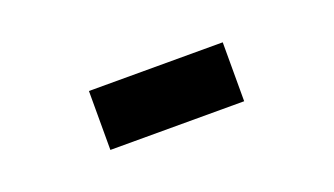

<svg xmlns="http://www.w3.org/2000/svg" viewBox="-28 -808 557 320"><g transform="rotate(-20 250.0 -648.0)"><path d="M130.9 -700.2H368.2V-595.7H130.9Z"/></g></svg>

Font: Dinish Condensed
Style: Bold
Weight: 700
Width: 3
Designer: Bert Driehuis
Foundry: Playbeing
Version: Version 3.006; git-39231f3c-release